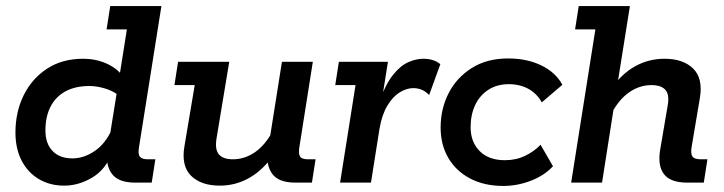

<svg xmlns="http://www.w3.org/2000/svg" viewBox="-20 -603 2391 634"><path d="M192 10Q145 10 108.5 -11.5Q72 -33 51.5 -72.5Q31 -112 31 -165Q31 -233 58 -288Q85 -343 135 -376Q185 -409 255 -409Q296 -409 331 -393.5Q366 -378 385 -352L372 -336L399 -506H332L344 -583H513L439 -117Q435 -94 442 -85.5Q449 -77 468 -77H493L481 0H426Q371 0 349.5 -29Q328 -58 335 -103L338 -123L350 -99Q330 -44 285 -17Q240 10 192 10ZM219 -80Q257 -80 293 -104.5Q329 -129 351 -179L341 -144L368 -312L369 -290Q351 -304 324.5 -311.5Q298 -319 275 -319Q229 -319 196.5 -301.5Q164 -284 147 -251Q130 -218 130 -172Q130 -129 153.5 -104.5Q177 -80 219 -80Z M706 10Q644 10 611 -22.5Q578 -55 589 -120L623 -322H556L568 -399H737L695 -146Q689 -109 703 -93Q717 -77 749 -77Q788 -77 822 -100.5Q856 -124 881 -171L869 -134L911 -399H1013L969 -120Q965 -98 970 -87.5Q975 -77 997 -77H1022L1010 0H955Q900 0 879 -29Q858 -58 864 -103L866 -119L882 -90Q848 -41 803 -15.5Q758 10 706 10Z M1103 0 1154 -322H1087L1099 -399H1261L1238 -254L1231 -264Q1253 -325 1278 -356Q1303 -387 1329 -398Q1355 -409 1377 -409Q1413 -409 1434 -391L1397 -289Q1386 -301 1373 -306.5Q1360 -312 1344 -312Q1323 -312 1300 -298Q1277 -284 1259 -254Q1241 -224 1233 -177L1205 0Z M1642 11Q1580 11 1533.5 -13Q1487 -37 1461 -80.5Q1435 -124 1435 -182Q1435 -244 1461.5 -295.5Q1488 -347 1538 -378.5Q1588 -410 1658 -410Q1720 -410 1767.5 -387Q1815 -364 1837 -323L1769 -265Q1753 -294 1725 -309.5Q1697 -325 1660 -325Q1621 -325 1592.5 -306.5Q1564 -288 1549 -256Q1534 -224 1534 -183Q1534 -134 1564 -104Q1594 -74 1647 -74Q1684 -74 1714 -88.5Q1744 -103 1765 -125L1806 -54Q1777 -23 1732.5 -6Q1688 11 1642 11Z M1866 0 1946 -506H1879L1891 -583H2060L2016 -307L1998 -309Q2032 -359 2077 -384Q2122 -409 2174 -409Q2236 -409 2269 -376.5Q2302 -344 2291 -279L2264 -119Q2260 -97 2266 -87Q2272 -77 2294 -77H2316L2304 0H2249Q2194 0 2172.5 -28Q2151 -56 2160 -109L2185 -256Q2191 -291 2177 -306.5Q2163 -322 2131 -322Q2092 -322 2058 -298.5Q2024 -275 1999 -228L2013 -287L1968 0Z"/></svg>

Font: Rokkitt SemiBold
Style: Italic
Weight: 600
Italic angle: -9°
Designer: Vernon Adams
Foundry: Vernon Adams
Version: Version 3.103